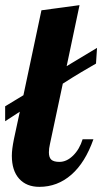

<svg xmlns="http://www.w3.org/2000/svg" viewBox="-54 -720 397 746"><path d="M99 6Q49 6 20.5 -25.5Q-8 -57 -8 -115Q-8 -128 -6 -143.5Q-4 -159 0 -179L23 -286L-34 -249V-307L37 -350L107 -680L255 -700L205 -463L323 -534L319 -473Q293 -458 262.5 -440Q232 -422 190 -395L140 -160Q138 -151 137 -143.5Q136 -136 136 -128Q136 -108 145.5 -99.5Q155 -91 177 -91Q205 -91 230 -115.5Q255 -140 267 -179H309Q277 -88 223 -41Q169 6 99 6Z"/></svg>

Font: Galada
Style: Regular
Weight: 400
Designer: Latin by Pablo Impallari, Bengali by Jeremie Hornus, Yoann Minet, and Juan Bruce
Foundry: black foundry
Version: Version 1.261;PS 1.261;hotconv 1.0.86;makeotf.lib2.5.63406